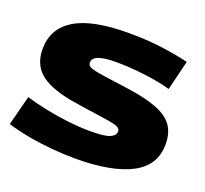

<svg xmlns="http://www.w3.org/2000/svg" viewBox="-124 -857 1083 1014"><g transform="rotate(20 418.0 -350.0)"><path d="M774 -671 733 -504Q701 -514 649.5 -523Q598 -532 539 -537.5Q480 -543 425 -543Q358 -543 326 -530.5Q294 -518 294 -493Q294 -476 313.5 -468Q333 -460 384.5 -452.5Q436 -445 532 -432Q637 -417 699.5 -392Q762 -367 790 -326.5Q818 -286 818 -224Q818 -104 708 -47Q598 10 395 10Q331 10 263 4Q195 -2 129.5 -14Q64 -26 8 -43L51 -210Q108 -193 172 -180Q236 -167 300 -160Q364 -153 421 -153Q501 -153 530 -166Q559 -179 559 -203Q559 -221 530 -229.5Q501 -238 435.5 -246.5Q370 -255 262 -273Q141 -297 88 -344.5Q35 -392 35 -476Q35 -590 132.5 -650Q230 -710 437 -710Q542 -710 630.5 -697.5Q719 -685 774 -671Z"/></g></svg>

Font: Georama Extended ExtraBold
Style: Regular
Weight: 800
Width: 7
Designer: Jean-Baptiste Levee
Foundry: Production Type
Version: Version 1.000